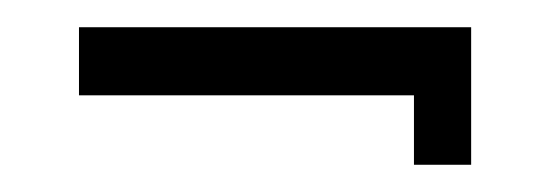

<svg xmlns="http://www.w3.org/2000/svg" viewBox="-20 -230 403 141"><path d="M326 -109V-210H38V-160H284V-109Z"/></svg>

Font: Hussar Tani
Style: Bold
Weight: 700
Foundry: Cannot Into Space Fonts
Version: Version 0.92